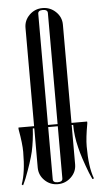

<svg xmlns="http://www.w3.org/2000/svg" viewBox="-57 -848 469 895"><g transform="rotate(-5 177.5 -400.0)"><path d="M346 -2Q347 1 342 2Q340 3 339 1Q339 0 333.5 -11Q328 -22 326 -28Q297 -103 286 -150Q272 -206 272 -257H265V-73Q265 -38 239 -13Q213 12 177 12Q141 12 115.5 -13Q90 -38 90 -73V-257H83Q80 -201 69 -150Q58 -103 29 -28Q27 -22 21.5 -11Q16 0 16 1Q15 5 10 0Q9 -1 9 -2Q29 -56 29 -152Q29 -191 17 -257Q16 -263 17 -267H90V-727Q90 -762 115.5 -787Q141 -812 177 -812Q213 -812 239 -787Q265 -762 265 -727V-267H338Q339 -263 338 -257Q326 -191 326 -152Q326 -55 346 -2ZM155 -787V-267H200V-787Q200 -803 177 -803Q155 -803 155 -787ZM177 3Q200 3 200 -13V-257H155V-13Q155 3 177 3Z"/></g></svg>

Font: Cathisma Unicode
Style: Normal
Weight: 400
Version: Version 1.0